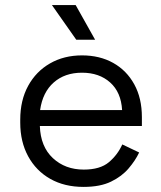

<svg xmlns="http://www.w3.org/2000/svg" viewBox="-20 -720 633 754"><path d="M308 14Q233.2 14 177.5 -17.5Q121.8 -49 90.6 -106.1Q59.5 -163.2 59.5 -238.2V-250.2Q59.5 -326 90.5 -382.8Q121.5 -439.5 176.4 -471Q231.2 -502.5 302.2 -502.5Q371.5 -502.5 424.4 -473Q477.2 -443.5 507.2 -389Q537.2 -334.5 537.2 -260V-225.2H136.5Q139.2 -144.2 187.6 -99.1Q236 -54 309 -54Q373.2 -54 407.6 -83Q442 -112 460.2 -152.8L526.5 -121.2Q511.8 -90 485.2 -58.8Q458.8 -27.5 416.2 -6.8Q373.8 14 308 14ZM137.5 -287.8H459.5Q455.5 -357.8 412.6 -396.1Q369.8 -434.5 302 -434.5Q234.5 -434.5 191 -396.1Q147.5 -357.8 137.5 -287.8ZM353.5 -564H279.5L184 -700H277.2Z"/></svg>

Font: Space Grotesk Variable Light
Style: Regular
Weight: 300
Designer: Florian Karsten
Foundry: Florian Karsten
Version: Version 2.000